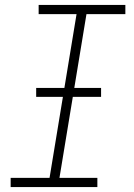

<svg xmlns="http://www.w3.org/2000/svg" viewBox="-20 -755 540 775"><path d="M373 0H23V-37H180L289 -698H136V-735H486V-698H329L220 -37H373ZM126 -364V-400H388V-364Z"/></svg>

Font: Iosevka Extralight
Style: Italic
Weight: 200
Italic angle: -9°
Monospace: yes
Designer: Belleve Invis
Foundry: Belleve Invis
Version: Version 32.5.0; ttfautohint (v1.8.4)